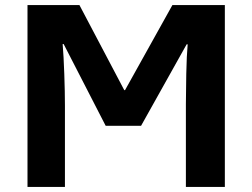

<svg xmlns="http://www.w3.org/2000/svg" viewBox="-20 -734 991 754"><path d="M88 0H235V-319Q235 -371 232.5 -443Q230 -515 226 -561H230L395 -240H534L713 -560H717Q713 -517 711.5 -444Q710 -371 710 -325V0H863V-714H657L471 -380H468L292 -714H88Z"/></svg>

Font: Noto Sans UI Extra
Style: Regular
Weight: 800
Designer: Monotype Design Team
Foundry: Monotype Imaging Inc.
Version: Version 1.901